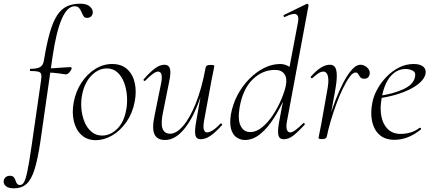

<svg xmlns="http://www.w3.org/2000/svg" viewBox="-118 -746 2344 1041"><path d="M-41 275Q-74 275 -87 262.5Q-100 250 -98 235Q-97 224 -88 215.5Q-79 207 -64 207Q-50 207 -43.5 214.5Q-37 222 -34 232Q-31 242 -26 249.5Q-21 257 -9 257Q3 257 12 242Q21 227 30.5 182Q40 137 53 47L104 -306Q108 -331 105.5 -342.5Q103 -354 89.5 -357.5Q76 -361 47 -361Q43 -361 44 -367Q45 -373 48 -373Q85 -373 100.5 -383Q116 -393 120 -418Q135 -509 152 -568.5Q169 -628 191.5 -662.5Q214 -697 244.5 -711.5Q275 -726 318 -726Q352 -726 369.5 -710.5Q387 -695 385 -675Q382 -661 373.5 -655Q365 -649 354 -649Q341 -649 335 -658.5Q329 -668 324 -680.5Q319 -693 311 -702.5Q303 -712 287 -712Q247 -712 217 -643.5Q187 -575 167 -439L101 21Q87 116 69.5 172Q52 228 25.5 251.5Q-1 275 -41 275ZM236 -343Q222 -345 205.5 -347.5Q189 -350 170 -351.5Q151 -353 130 -353L132 -375Q153 -375 181.5 -377Q210 -379 233.5 -380.5Q257 -382 263 -382Q268 -382 269.5 -380Q271 -378 270 -374Q269 -366 258 -353.5Q247 -341 236 -343Z M401 14Q355 14 324.5 -13.5Q294 -41 282.5 -88Q271 -135 282 -193Q293 -251 323.5 -297.5Q354 -344 397.5 -371.5Q441 -399 490 -399Q541 -399 572 -370.5Q603 -342 613 -295Q623 -248 612 -193Q600 -131 567 -84Q534 -37 490 -11.5Q446 14 401 14ZM436 -11Q480 -11 517 -47Q554 -83 566 -149Q573 -184 570.5 -223Q568 -262 555.5 -296.5Q543 -331 519.5 -353Q496 -375 461 -375Q416 -375 378.5 -337Q341 -299 328 -236Q320 -199 323 -160Q326 -121 339.5 -87Q353 -53 377.5 -32Q402 -11 436 -11Z M777 13Q734 13 719.5 -18Q705 -49 720 -119L756 -297Q762 -328 757 -343Q752 -358 739 -358Q728 -358 710 -345Q692 -332 670 -309Q666 -305 662 -309Q658 -313 662 -317Q695 -355 722 -375Q749 -395 774 -395Q797 -395 803.5 -373.5Q810 -352 798 -297L766 -138Q753 -78 763 -49.5Q773 -21 805 -21Q838 -21 874.5 -63Q911 -105 943.5 -185.5Q976 -266 997 -380L1008 -379Q988 -263 952.5 -174.5Q917 -86 872 -36.5Q827 13 777 13ZM970 9Q947 9 941.5 -12.5Q936 -34 946 -89L997 -380Q999 -394 1023 -394Q1036 -394 1040 -392.5Q1044 -391 1044 -388Q1044 -385 1039 -361.5Q1034 -338 1029 -312L988 -89Q978 -28 1005 -28Q1017 -28 1036 -40Q1055 -52 1077 -75Q1080 -79 1084.5 -74.5Q1089 -70 1085 -67Q1051 -29 1023.5 -10Q996 9 970 9Z M1210 13Q1186 13 1165.5 -0.5Q1145 -14 1135.5 -44.5Q1126 -75 1134 -126Q1144 -182 1170 -231Q1196 -280 1233.5 -318Q1271 -356 1314 -377.5Q1357 -399 1401 -399Q1428 -399 1451.5 -383.5Q1475 -368 1479 -332L1439 -246Q1408 -171 1371.5 -112.5Q1335 -54 1294.5 -20.5Q1254 13 1210 13ZM1238 -30Q1272 -30 1304.5 -57Q1337 -84 1363.5 -125Q1390 -166 1408 -209Q1426 -252 1432 -283Q1440 -324 1423 -346Q1406 -368 1370 -367Q1303 -366 1250.5 -314Q1198 -262 1181 -163Q1170 -96 1187 -63Q1204 -30 1238 -30ZM1421 9Q1397 9 1391.5 -12.5Q1386 -34 1396 -89L1498 -627Q1504 -659 1488.5 -668Q1473 -677 1426 -654Q1422 -652 1420 -658Q1418 -664 1422 -665L1545 -725Q1548 -727 1552 -723Q1556 -719 1555 -717L1438 -89Q1432 -58 1437.5 -43Q1443 -28 1456 -28Q1467 -28 1485 -41.5Q1503 -55 1525 -77Q1528 -81 1532.5 -77Q1537 -73 1533 -69Q1499 -32 1473 -11.5Q1447 9 1421 9Z M1654 -6 1644 -7Q1652 -50 1667 -102Q1682 -154 1702 -205.5Q1722 -257 1744.5 -300Q1767 -343 1790.5 -369Q1814 -395 1836 -395Q1849 -395 1861.5 -388Q1874 -381 1881.5 -369Q1889 -357 1886 -343Q1883 -330 1875.5 -324.5Q1868 -319 1857 -319Q1842 -319 1835.5 -327.5Q1829 -336 1824.5 -344.5Q1820 -353 1810 -353Q1795 -353 1777.5 -329Q1760 -305 1741 -266Q1722 -227 1705 -180.5Q1688 -134 1674.5 -88Q1661 -42 1654 -6ZM1629 8Q1616 8 1612.5 6.5Q1609 5 1609 2Q1609 -1 1614.5 -26.5Q1620 -52 1624 -74L1655 -249Q1664 -295 1662 -318Q1660 -341 1652.5 -349.5Q1645 -358 1636 -358Q1621 -358 1604.5 -346Q1588 -334 1575 -322Q1573 -320 1569 -323.5Q1565 -327 1567 -330Q1595 -362 1620.5 -378.5Q1646 -395 1671 -395Q1688 -395 1697.5 -383Q1707 -371 1708 -339.5Q1709 -308 1698 -249L1654 -6Q1652 8 1629 8Z M2021 12Q1969 12 1939 -15.5Q1909 -43 1899.5 -88Q1890 -133 1900 -185Q1906 -222 1926.5 -260Q1947 -298 1977.5 -329.5Q2008 -361 2045.5 -380Q2083 -399 2125 -399Q2160 -399 2177 -384.5Q2194 -370 2189 -345Q2184 -322 2161.5 -300.5Q2139 -279 2103.5 -261.5Q2068 -244 2024.5 -231.5Q1981 -219 1934 -213L1936 -226Q2014 -237 2067.5 -261.5Q2121 -286 2131 -324Q2139 -352 2121 -362Q2103 -372 2082 -372Q2046 -372 2019 -351Q1992 -330 1975.5 -295Q1959 -260 1952 -218Q1941 -161 1949.5 -116.5Q1958 -72 1984.5 -46Q2011 -20 2054 -20Q2079 -20 2105.5 -27Q2132 -34 2157 -53Q2160 -55 2163.5 -51Q2167 -47 2164 -44Q2126 -14 2091 -1Q2056 12 2021 12Z"/></svg>

Font: Cormorant Infant Light
Style: Italic
Weight: 300
Italic angle: -10°
Designer: Christian Thalmann (Catharsis Fonts)
Foundry: Catharsis Fonts
Version: Version 4.001